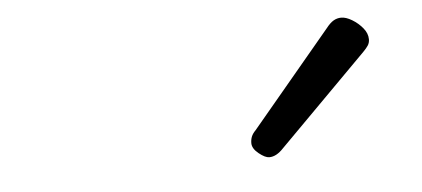

<svg xmlns="http://www.w3.org/2000/svg" viewBox="-30 -891 705 321"><g transform="rotate(-5 322.5 -731.0)"><path d="M411 -620Q404 -620 393.5 -628.5Q383 -637 383 -646Q383 -652 385 -657Q387 -662 392 -667L525 -826Q532 -835 538 -838.5Q544 -842 551 -842Q559 -842 569 -836Q579 -830 586.5 -821Q594 -812 594 -802Q594 -796 591 -791.5Q588 -787 583 -782L435 -633Q423 -620 411 -620Z"/></g></svg>

Font: Playwrite CO Light
Style: Regular
Weight: 300
Version: Version 1.002